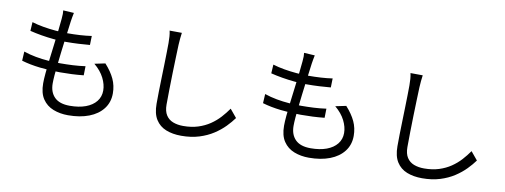

<svg xmlns="http://www.w3.org/2000/svg" viewBox="-66 -1156 4132 1570"><g transform="rotate(10 2000.0 -371.0)"><path d="M442.5 -786.2Q438 -766.2 435.3 -749.5Q432.6 -732.8 429.8 -716.1Q426.2 -688.3 420.7 -646.3Q415.2 -604.2 408.5 -554.1Q401.8 -504 395.6 -451.2Q389.5 -398.4 383.8 -348.4Q378.1 -298.5 374.9 -257.1Q371.7 -215.7 371.7 -188.6Q371.7 -116.2 413.4 -74.3Q455.1 -32.5 540.4 -32.5Q616.5 -32.5 672.2 -53.1Q727.9 -73.8 758.5 -112.2Q789 -150.6 789 -202.1Q789 -252.5 762.2 -305.9Q735.4 -359.3 679.6 -406L767.9 -424.3Q819.4 -367.4 844.9 -312.5Q870.5 -257.7 870.5 -193.1Q870.5 -118.9 828.9 -65Q787.3 -11.1 713.3 17.5Q639.2 46.2 539.7 46.2Q472.3 46.2 416.5 24.4Q360.6 2.5 327.7 -46.4Q294.9 -95.3 294.9 -176.7Q294.9 -209.1 299.6 -260.9Q304.3 -312.7 311.8 -374.6Q319.3 -436.5 327.5 -500.6Q335.6 -564.7 342.1 -621.9Q348.6 -679.2 352.3 -720.6Q354.6 -746.6 354.8 -762.3Q355 -778 353 -791.6ZM122.2 -653.2Q164.8 -640 216 -631.1Q267.1 -622.2 319 -617.7Q370.9 -613.2 415.1 -613.2Q472.9 -613.2 524.2 -616.3Q575.5 -619.4 619.3 -626L617.3 -550.9Q568.9 -546.9 521.8 -544.2Q474.8 -541.5 413.8 -541.5Q370.2 -541.5 318 -546.4Q265.9 -551.3 214 -560.1Q162 -568.9 117.7 -580.1ZM98 -404.6Q146.4 -388 199.5 -378.3Q252.5 -368.6 305 -364.8Q357.4 -361 403.7 -361Q455.2 -361 507.5 -363.6Q559.8 -366.2 611.9 -373.6L610.3 -297.7Q560.5 -292.5 512.7 -290.3Q464.9 -288.1 414.5 -288.1Q332.5 -288.1 247.1 -297.9Q161.6 -307.7 93.6 -328.1Z M1340.2 -779Q1336.4 -754.4 1334.3 -728.9Q1332.1 -703.3 1330.7 -678.3Q1329.3 -636.2 1327 -574.2Q1324.7 -512.2 1323 -442.5Q1321.3 -372.8 1320 -304Q1318.7 -235.2 1318.7 -179.6Q1318.7 -124.9 1339.8 -92.2Q1360.8 -59.5 1398 -45.2Q1435.1 -31 1482.6 -31Q1550.9 -31 1605.7 -48.5Q1660.5 -66.1 1703.7 -95.4Q1746.8 -124.7 1780.5 -161.7Q1814.2 -198.7 1841.2 -237.7L1897.5 -169.8Q1872.1 -134.4 1834.4 -95.7Q1796.7 -57 1745.8 -23.8Q1694.9 9.5 1628.7 30.2Q1562.5 50.8 1480.3 50.8Q1408.6 50.8 1353.7 29Q1298.9 7.2 1268 -41.7Q1237.2 -90.6 1237.2 -172.1Q1237.2 -216.8 1238.2 -271.3Q1239.2 -325.9 1241 -383.9Q1242.8 -441.9 1244.1 -497.5Q1245.4 -553 1246.4 -600.1Q1247.4 -647.1 1247.4 -678.3Q1247.4 -706.5 1245.5 -732.2Q1243.5 -758 1238.5 -779.8Z M2442.5 -786.2Q2438 -766.2 2435.3 -749.5Q2432.6 -732.8 2429.8 -716.1Q2426.2 -688.3 2420.7 -646.3Q2415.2 -604.2 2408.5 -554.1Q2401.8 -504 2395.6 -451.2Q2389.5 -398.4 2383.8 -348.4Q2378.1 -298.5 2374.9 -257.1Q2371.7 -215.7 2371.7 -188.6Q2371.7 -116.2 2413.4 -74.3Q2455.1 -32.5 2540.4 -32.5Q2616.5 -32.5 2672.2 -53.1Q2727.9 -73.8 2758.5 -112.2Q2789 -150.6 2789 -202.1Q2789 -252.5 2762.2 -305.9Q2735.4 -359.3 2679.6 -406L2767.9 -424.3Q2819.4 -367.4 2844.9 -312.5Q2870.5 -257.7 2870.5 -193.1Q2870.5 -118.9 2828.9 -65Q2787.3 -11.1 2713.3 17.5Q2639.2 46.2 2539.7 46.2Q2472.3 46.2 2416.5 24.4Q2360.6 2.5 2327.7 -46.4Q2294.9 -95.3 2294.9 -176.7Q2294.9 -209.1 2299.6 -260.9Q2304.3 -312.7 2311.8 -374.6Q2319.3 -436.5 2327.5 -500.6Q2335.6 -564.7 2342.1 -621.9Q2348.6 -679.2 2352.3 -720.6Q2354.6 -746.6 2354.8 -762.3Q2355 -778 2353 -791.6ZM2122.2 -653.2Q2164.8 -640 2216 -631.1Q2267.1 -622.2 2319 -617.7Q2370.9 -613.2 2415.1 -613.2Q2472.9 -613.2 2524.2 -616.3Q2575.5 -619.4 2619.3 -626L2617.3 -550.9Q2568.9 -546.9 2521.8 -544.2Q2474.8 -541.5 2413.8 -541.5Q2370.2 -541.5 2318 -546.4Q2265.9 -551.3 2214 -560.1Q2162 -568.9 2117.7 -580.1ZM2098 -404.6Q2146.4 -388 2199.5 -378.3Q2252.5 -368.6 2305 -364.8Q2357.4 -361 2403.7 -361Q2455.2 -361 2507.5 -363.6Q2559.8 -366.2 2611.9 -373.6L2610.3 -297.7Q2560.5 -292.5 2512.7 -290.3Q2464.9 -288.1 2414.5 -288.1Q2332.5 -288.1 2247.1 -297.9Q2161.6 -307.7 2093.6 -328.1Z M3340.2 -779Q3336.4 -754.4 3334.3 -728.9Q3332.1 -703.3 3330.7 -678.3Q3329.3 -636.2 3327 -574.2Q3324.7 -512.2 3323 -442.5Q3321.3 -372.8 3320 -304Q3318.7 -235.2 3318.7 -179.6Q3318.7 -124.9 3339.8 -92.2Q3360.8 -59.5 3398 -45.2Q3435.1 -31 3482.6 -31Q3550.9 -31 3605.7 -48.5Q3660.5 -66.1 3703.7 -95.4Q3746.8 -124.7 3780.5 -161.7Q3814.2 -198.7 3841.2 -237.7L3897.5 -169.8Q3872.1 -134.4 3834.4 -95.7Q3796.7 -57 3745.8 -23.8Q3694.9 9.5 3628.7 30.2Q3562.5 50.8 3480.3 50.8Q3408.6 50.8 3353.7 29Q3298.9 7.2 3268 -41.7Q3237.2 -90.6 3237.2 -172.1Q3237.2 -216.8 3238.2 -271.3Q3239.2 -325.9 3241 -383.9Q3242.8 -441.9 3244.1 -497.5Q3245.4 -553 3246.4 -600.1Q3247.4 -647.1 3247.4 -678.3Q3247.4 -706.5 3245.5 -732.2Q3243.5 -758 3238.5 -779.8Z"/></g></svg>

Font: Noto Sans SC Thin
Style: Regular
Weight: 100
Designer: Ryoko NISHIZUKA 西塚涼子 (kana, bopomofo & ideographs); Paul D. Hunt (Latin, Greek & Cyrillic); Sandoll Communications 산돌커뮤니
Foundry: Adobe
Version: Version 2.004-H2;hotconv 1.0.118;makeotfexe 2.5.65603